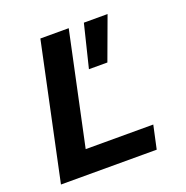

<svg xmlns="http://www.w3.org/2000/svg" viewBox="-125 -814 901 929"><g transform="rotate(-20 325.0 -349.0)"><path d="M181 -698H327L204 -120H552L526 0H33ZM405 -698H527L446 -478H351Z"/></g></svg>

Font: Azeret Mono SemiBold
Style: Italic
Weight: 600
Italic angle: -12°
Designer: Martin Vácha
Foundry: Displaay
Version: Version 1.000; Glyphs 3.0.3, build 3074